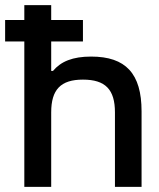

<svg xmlns="http://www.w3.org/2000/svg" viewBox="-37 -730 623 750"><path d="M58 -710V-652H-17V-568H58V0H163V-291C163 -380 200 -419 287 -419C375 -419 412 -380 412 -291V0H516V-295C516 -443 454 -509 319 -509C247 -509 201 -490 170 -453H163V-568H287V-652H163V-710Z"/></svg>

Font: LT Wave Alt Medium
Style: Regular
Weight: 500
Designer: Daniel Lyons
Version: Version 2.5 (Glyphs App)